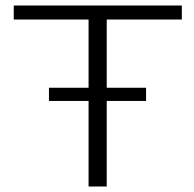

<svg xmlns="http://www.w3.org/2000/svg" viewBox="-20 -678 706 698"><path d="M368 -607V-359H511V-311H368V0H302V-311H158V-359H302V-607H30V-658H641V-607Z"/></svg>

Font: Ysabeau SC Semilight
Style: Regular
Weight: 300
Designer: Christian Thalmann (Catharsis Fonts)
Version: Version 0.003